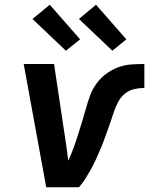

<svg xmlns="http://www.w3.org/2000/svg" viewBox="-20 -790 640 810"><path d="M175 0 80 -520H208L260 -173Q262 -158 264 -142.5Q266 -127 268 -112Q280 -138 290 -165Q300 -192 308.5 -219.5Q317 -247 325.5 -274Q334 -301 341.5 -328.5Q349 -356 358.5 -383Q368 -410 385 -434.5Q402 -459 426.5 -477.5Q451 -496 478 -506Q505 -516 533 -518Q561 -520 589 -520V-419Q568 -419 546 -414Q524 -409 506.5 -394.5Q489 -380 478.5 -360Q468 -340 461 -319.5Q454 -299 447 -278Q440 -257 432.5 -236.5Q425 -216 417.5 -195.5Q410 -175 401 -154.5Q392 -134 383 -114Q374 -94 363 -74.5Q352 -55 340 -36Q328 -17 313 0ZM454 -576 313 -710 385 -770 513 -624ZM258 -576 117 -710 190 -770 318 -624Z"/></svg>

Font: Iosevka SS04 Extended Oblique
Style: Bold
Weight: 700
Width: 7
Italic angle: -9°
Monospace: yes
Designer: Belleve Invis
Foundry: Belleve Invis
Version: Version 19.0.0; ttfautohint (v1.8.4)